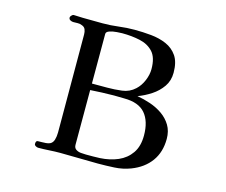

<svg xmlns="http://www.w3.org/2000/svg" viewBox="-103 -878 1207 1024"><g transform="rotate(15 500.0 -366.5)"><path d="M714 -205Q714 -283 677.5 -326Q641 -369 560 -369Q547 -369 533 -369.5Q519 -370 505 -370Q472 -370 439.5 -368.5Q407 -367 374 -365V-63Q374 -46 385.5 -38Q397 -30 413 -28.5Q429 -27 441 -27Q461 -27 480 -27Q499 -27 518 -28Q573 -31 617 -50Q661 -69 687.5 -107Q714 -145 714 -205ZM661 -557Q661 -621 633 -651.5Q605 -682 559.5 -692Q514 -702 461 -702Q453 -702 431.5 -700.5Q410 -699 392 -693Q374 -687 374 -675V-401H459Q498 -401 539 -406Q580 -411 610 -439Q633 -460 647 -493Q661 -526 661 -557ZM836 -219Q836 -146 799 -95Q762 -44 694 -18Q652 -2 605.5 0.5Q559 3 515 3Q463 3 411 1.5Q359 0 307 0Q277 0 246.5 2Q216 4 186 4Q179 4 171.5 -0.5Q164 -5 164 -12Q164 -29 174.5 -29.5Q185 -30 197 -30Q208 -30 219.5 -31Q231 -32 241 -36Q256 -43 261.5 -61.5Q267 -80 267 -101.5Q267 -123 267 -137Q267 -263 266.5 -389.5Q266 -516 266 -643Q266 -658 261 -670.5Q256 -683 241 -688Q231 -693 217.5 -692.5Q204 -692 193 -692Q185 -692 176.5 -696.5Q168 -701 168 -711Q168 -716 174.5 -722.5Q181 -729 185 -729Q198 -729 211 -728Q224 -727 237 -727Q264 -727 291.5 -726.5Q319 -726 346 -726Q390 -726 433.5 -731.5Q477 -737 520 -737Q566 -737 612 -732.5Q658 -728 696 -711.5Q734 -695 757 -661.5Q780 -628 780 -569Q780 -525 757 -492Q734 -459 699 -436Q664 -413 626 -399Q662 -393 699 -380.5Q736 -368 767 -346.5Q798 -325 817 -293.5Q836 -262 836 -219Z"/></g></svg>

Font: Kaisei Opti Medium
Style: Regular
Weight: 500
Designer: Font-Kai, 金井和夫
Foundry: KAZUO KANAI
Version: Version 5.003